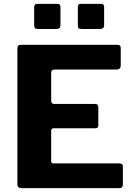

<svg xmlns="http://www.w3.org/2000/svg" viewBox="-20 -974 694 994"><path d="M293 -938V-844Q293 -833 287.5 -828.5Q282 -824 269 -824H176Q165 -824 161 -828.5Q157 -833 157 -842V-937Q157 -954 171 -954H279Q293 -954 293 -938ZM519 -938V-844Q519 -833 513.5 -828.5Q508 -824 495 -824H402Q390 -824 386.5 -828.5Q383 -833 383 -842V-937Q383 -954 397 -954H505Q519 -954 519 -938ZM70 -723Q70 -742 86 -742H590Q605 -742 605 -725V-635Q605 -614 584 -614H264Q245 -614 245 -598V-453Q245 -436 260 -436H472Q489 -436 489 -420V-324Q489 -318 485.5 -314Q482 -310 473 -310H259Q245 -310 245 -298V-141Q245 -128 256 -128H598Q616 -128 616 -113V-18Q616 -10 611.5 -5Q607 0 596 0H92Q70 0 70 -21V-723Z"/></svg>

Font: Libre Franklin
Style: Bold
Weight: 700
Designer: Pablo Impallari, Rodrigo Fuenzalida, Nhung Nguyen
Foundry: Impallari Type
Version: Version 3.000